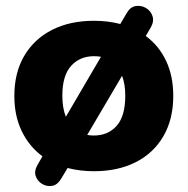

<svg xmlns="http://www.w3.org/2000/svg" viewBox="-20 -574 642 656"><path d="M188 38Q176 58 158 61Q140 64 124 54.5Q108 45 102 27.5Q96 10 109 -12L125 -40Q80 -73 54.5 -125.5Q29 -178 29 -246Q29 -326 63 -383.5Q97 -441 158 -472Q219 -503 301 -503Q349 -503 391 -492L414 -531Q426 -551 444.5 -553.5Q463 -556 479 -546.5Q495 -537 501 -519Q507 -501 495 -480L478 -451Q523 -418 547.5 -366Q572 -314 572 -246Q572 -167 538.5 -109Q505 -51 444 -20Q383 11 301 11Q253 11 211 0ZM301 -111Q349 -111 378.5 -144Q408 -177 408 -247Q408 -287 397 -315L278 -113Q289 -111 301 -111ZM205 -175 325 -380Q314 -382 301 -382Q253 -382 223 -349Q193 -316 193 -247Q193 -205 205 -175Z"/></svg>

Font: Chiron GoRound TC H
Style: Regular
Weight: 900
Designer: Ryoko NISHIZUKA 西塚涼子 (kana, bopomofo & ideographs); Paul D. Hunt (Latin, Greek & Cyrillic); Sandoll Communications 산돌커뮤니
Foundry: Adobe
Version: Version 1.000;hotconv 1.1.1;makeotfexe 2.6.0